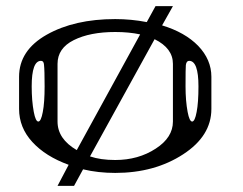

<svg xmlns="http://www.w3.org/2000/svg" viewBox="-20 -562 790 624"><path d="M625 -281.2Q625 -364.3 594.7 -364.3Q585.9 -364.3 584 -350.6Q583 -341.8 583 -281.2Q583 -234.4 589.8 -198.2Q595.7 -167 604.5 -167Q613.3 -167 619.1 -198.2Q625 -228.5 625 -281.2ZM123 -351.6Q122.1 -364.3 113.3 -364.3Q83 -364.3 83 -281.2Q83 -234.4 89.8 -198.2Q95.7 -167 104.5 -167Q113.3 -167 119.1 -198.2Q125 -228.5 125 -281.2Q125 -334 123 -351.6ZM667 -208Q667 -120.1 575.2 -60.5Q482.4 0 354.5 0Q298.8 0 250 -11.7L220.7 42H167L203.1 -26.4Q127.9 -53.7 85 -100.6Q42 -147.5 42 -208V-312.5Q42 -398.4 131.8 -449.2Q221.7 -500 354.5 -500Q406.2 -500 457 -490.2L485.4 -542H542L506.8 -479.5Q581.1 -457 624 -413.1Q667 -368.2 667 -312.5ZM542 -167V-354.5Q542 -405.3 482.4 -434.6L272.5 -53.7Q306.6 -42 354.5 -42Q429.7 -42 486.3 -79.1Q542 -115.2 542 -167ZM229.5 -74.2 435.5 -450.2Q399.4 -458 354.5 -458Q272.5 -458 219.7 -431.6Q167 -405.3 167 -354.5V-167Q167 -110.4 229.5 -74.2Z"/></svg>

Font: okolaksMetalik
Style: bold
Weight: 700
Width: 7
Version: Version 0.6